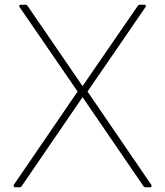

<svg xmlns="http://www.w3.org/2000/svg" viewBox="-20 -781 700 814"><path d="M72 8 330 -369 588 8C590 12 593 13 597 13H616C622 13 625 8 621 2L351 -393L597 -751C601 -757 598 -761 592 -761H574C570 -761 567 -760 564 -756L330 -416L97 -756C95 -760 92 -761 88 -761H69C62 -761 59 -757 63 -751L309 -393L39 2C36 8 38 13 44 13H62C66 13 70 12 72 8Z"/></svg>

Font: LINE Seed JP_OTF Thin
Style: Regular
Weight: 250
Designer: LY Corporation & Fontrix & Fontworks
Version: Version 1.007